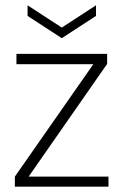

<svg xmlns="http://www.w3.org/2000/svg" viewBox="-20 -704 471 724"><path d="M36 0V-38L332 -462H42V-501H384V-463L88 -38H389V0ZM213 -560 84 -644V-684L213 -600L342 -684V-644Z"/></svg>

Font: DM Sans 18pt ExtraLight
Style: Regular
Weight: 250
Designer: Colophon Foundry, Jonny Pinhorn
Foundry: Colophon Foundry
Version: Version 4.004;gftools[0.9.30]